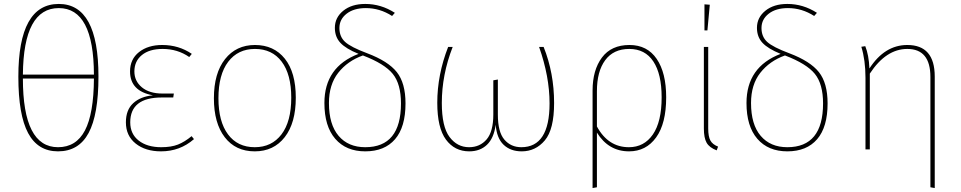

<svg xmlns="http://www.w3.org/2000/svg" viewBox="-20 -757 4870 973"><path d="M278 -737Q479 -737 479 -369Q479 -176 429 -83Q379 10 274 10Q172 10 122.5 -82.5Q73 -175 73 -368Q73 -737 278 -737ZM278 -716Q99 -716 96 -379H456Q455 -716 278 -716ZM274 -11Q366 -11 410.5 -96Q455 -181 456 -359H96Q96 -11 274 -11Z M802 -529Q886 -529 952 -484L939 -468Q880 -509 804 -509Q737 -509 699 -478Q661 -447 661 -395Q661 -346 699 -314.5Q737 -283 803 -283H861L858 -263H800Q640 -263 640 -137Q640 -78 683 -44.5Q726 -11 797 -11Q848 -11 882 -24.5Q916 -38 951 -67L963 -52Q892 10 796 10Q717 10 667.5 -29.5Q618 -69 618 -137Q618 -200 655 -234Q692 -268 755 -274Q639 -295 639 -395Q639 -457 684.5 -493Q730 -529 802 -529Z M1272 -529Q1368 -529 1423.5 -459.5Q1479 -390 1479 -262Q1479 -134 1423 -62Q1367 10 1271 10Q1174 10 1119 -61.5Q1064 -133 1064 -259Q1064 -386 1120.5 -457.5Q1177 -529 1272 -529ZM1272 -509Q1186 -509 1136.5 -444Q1087 -379 1087 -259Q1087 -141 1135.5 -76Q1184 -11 1271 -11Q1357 -11 1406.5 -76Q1456 -141 1456 -262Q1456 -380 1407.5 -444.5Q1359 -509 1272 -509Z M1841 -487Q1947 -447 1991 -391.5Q2035 -336 2035 -233Q2035 -113 1982 -51.5Q1929 10 1831 10Q1734 10 1679 -53.5Q1624 -117 1624 -235Q1624 -418 1797 -484Q1733 -510 1705 -540Q1677 -570 1677 -616Q1677 -668 1719.5 -702.5Q1762 -737 1831 -737Q1911 -737 1981 -692L1967 -676Q1905 -716 1834 -716Q1773 -716 1736.5 -687.5Q1700 -659 1700 -615Q1700 -571 1729 -544.5Q1758 -518 1841 -487ZM1831 -11Q2012 -11 2012 -233Q2012 -331 1970.5 -382.5Q1929 -434 1819 -476Q1741 -448 1694 -388Q1647 -328 1647 -235Q1647 -126 1696 -68.5Q1745 -11 1831 -11Z M2735 -519Q2788 -387 2788 -235Q2788 -101 2741 -45.5Q2694 10 2624 10Q2567 10 2532 -23.5Q2497 -57 2492 -125Q2483 -57 2448 -23.5Q2413 10 2358 10Q2284 10 2240 -49.5Q2196 -109 2196 -236Q2196 -378 2251 -519H2274Q2219 -378 2219 -235Q2219 -115 2258 -63Q2297 -11 2357 -11Q2412 -11 2446 -50.5Q2480 -90 2480 -177V-350L2503 -354V-176Q2503 -88 2536 -49.5Q2569 -11 2622 -11Q2765 -11 2765 -233Q2765 -369 2712 -519Z M3170 -529Q3260 -529 3308 -458.5Q3356 -388 3356 -264Q3356 -131 3305 -60.5Q3254 10 3168 10Q3064 10 3005 -85V192L2983 196V-298Q2983 -402 3030.5 -465.5Q3078 -529 3170 -529ZM3167 -11Q3244 -11 3288.5 -75.5Q3333 -140 3333 -264Q3333 -382 3291 -445.5Q3249 -509 3169 -509Q3089 -509 3047 -452Q3005 -395 3005 -295V-116Q3062 -11 3167 -11Z M3550 -735 3577 -733 3565 -603H3550ZM3569 -519V-106Q3569 -65 3580 -45Q3591 -25 3619 -14L3612 5Q3575 -9 3561 -33.5Q3547 -58 3547 -106V-519Z M3980 -487Q4086 -447 4130 -391.5Q4174 -336 4174 -233Q4174 -113 4121 -51.5Q4068 10 3970 10Q3873 10 3818 -53.5Q3763 -117 3763 -235Q3763 -418 3936 -484Q3872 -510 3844 -540Q3816 -570 3816 -616Q3816 -668 3858.5 -702.5Q3901 -737 3970 -737Q4050 -737 4120 -692L4106 -676Q4044 -716 3973 -716Q3912 -716 3875.5 -687.5Q3839 -659 3839 -615Q3839 -571 3868 -544.5Q3897 -518 3980 -487ZM3970 -11Q4151 -11 4151 -233Q4151 -331 4109.5 -382.5Q4068 -434 3958 -476Q3880 -448 3833 -388Q3786 -328 3786 -235Q3786 -126 3835 -68.5Q3884 -11 3970 -11Z M4578 -529Q4717 -529 4717 -369V196L4695 192V-367Q4695 -509 4578 -509Q4470 -509 4388 -384V0H4366V-363Q4366 -452 4345 -520L4365 -523Q4383 -478 4386 -410Q4463 -529 4578 -529Z"/></svg>

Font: FiraGO Thin
Style: Regular
Weight: 100
Designer: bBox Type
Foundry: bBox Type GmbH
Version: Version 1.001;PS 001.001;hotconv 1.0.88;makeotf.lib2.5.64775